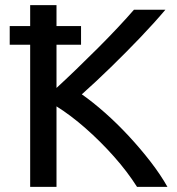

<svg xmlns="http://www.w3.org/2000/svg" viewBox="-20 -731 691 751"><path d="M98 0V-556H18V-629H98V-711H201V-629H297V-556H201V-387Q237 -420 279.5 -461Q322 -502 364 -544Q406 -586 442.5 -625Q479 -664 504 -693H627Q584 -642 528.5 -584Q473 -526 414 -468.5Q355 -411 300 -362Q343 -332 390.5 -290Q438 -248 483.5 -199Q529 -150 568.5 -99Q608 -48 635 0H516Q478 -60 425.5 -119Q373 -178 315 -229Q257 -280 201 -315V0Z"/></svg>

Font: Ubuntu Sans Medium
Style: Regular
Weight: 500
Designer: Dalton Maag Ltd
Foundry: Dalton Maag Ltd
Version: Version 1.006; ttfautohint (v1.8.4.7-5d5b)